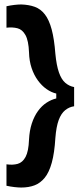

<svg xmlns="http://www.w3.org/2000/svg" viewBox="-20 -713 376 860"><path d="M312 -237Q290 -234 272 -219.5Q254 -205 243 -175.5Q232 -146 228 -95Q224 -28 212 15.5Q200 59 180.5 83Q161 107 135 117Q109 127 75 127Q63 127 45 125Q27 123 9 119V23Q37 27 59 21Q81 15 94.5 -10Q108 -35 110 -88Q112 -128 122.5 -160Q133 -192 150 -215.5Q167 -239 188.5 -253Q210 -267 232 -272V-294Q210 -299 188.5 -314Q167 -329 149.5 -353Q132 -377 121.5 -408.5Q111 -440 110 -478Q108 -531 94 -556Q80 -581 58 -586.5Q36 -592 9 -589V-685Q27 -689 44.5 -691Q62 -693 75 -693Q109 -692 135.5 -682.5Q162 -673 181 -648.5Q200 -624 211.5 -581Q223 -538 228 -472Q233 -420 244 -388.5Q255 -357 272.5 -342Q290 -327 312 -323Z"/></svg>

Font: Bricolage Grotesque 17pt SemiBold
Style: Regular
Weight: 600
Version: Version 1.001;gftools[0.9.33.dev8+g029e19f]